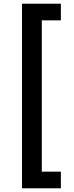

<svg xmlns="http://www.w3.org/2000/svg" viewBox="-20 -852 399 1038"><path d="M99 -832V166H309V76H206V-742H309V-832Z"/></svg>

Font: Noto Sans Devanagari UI SemiCondensed SemiBold
Style: Regular
Weight: 600
Width: 4
Designer: Jelle Bosma - Monotype Design Team
Foundry: Monotype Imaging Inc.
Version: Version 2.004